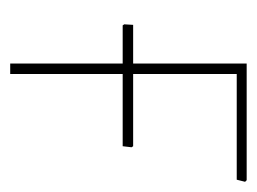

<svg xmlns="http://www.w3.org/2000/svg" viewBox="-82 -410 492 367"><g transform="rotate(90 163.5 -226.0)"><path d="M101 0V-215H28L26 -218L27 -235H101V-452H324L327 -449L323 -433H121V-235H259L261 -232L259 -215H121V0Z"/></g></svg>

Font: Alegreya Sans Thin
Style: Regular
Weight: 100
Designer: Juan Pablo del Peral
Foundry: Huerta Tipografica
Version: Version 2.007